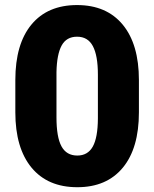

<svg xmlns="http://www.w3.org/2000/svg" viewBox="-20 -741 619 770"><path d="M537.1 -290.5Q537.1 -146.5 472.4 -68.4Q407.7 9.8 290 9.8Q171.4 9.8 106.4 -68.8Q41.5 -147.5 41.5 -290.5V-420.4Q41.5 -564.5 106.2 -642.6Q170.9 -720.7 289.1 -720.7Q407.2 -720.7 472.2 -642.1Q537.1 -563.5 537.1 -419.9ZM372.6 -441.4Q372.6 -518.1 352.5 -555.9Q332.5 -593.8 289.1 -593.8Q246.6 -593.8 227.3 -558.6Q208 -523.4 206.5 -452.1V-270.5Q206.5 -190.9 226.6 -154.1Q246.6 -117.2 290 -117.2Q332 -117.2 352.1 -153.1Q372.1 -189 372.6 -265.6Z"/></svg>

Font: Sadagaat-English
Style: Regular
Weight: 900
Designer: Ahmed alsheikh
Foundry: Ahmed alsheikh Design
Version: Version 2.137;January 17, 2018;FontCreator 11.0.0.2408 64-bi